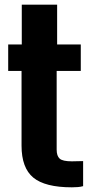

<svg xmlns="http://www.w3.org/2000/svg" viewBox="-20 -790 390 820"><path d="M287 10Q172.5 10 122.2 -31.5Q72 -73 72 -168V-487H15V-600H73V-770H224V-600H325V-487H222V-151Q222 -124 234.8 -112.5Q247.5 -101 287 -101Q298.5 -101 309.8 -101.5Q321 -102 335 -102V5Q324.5 8 312.5 9Q300.5 10 287 10Z"/></svg>

Font: Big Shoulders Display Thin Black
Style: Regular
Weight: 900
Version: Version 2.002